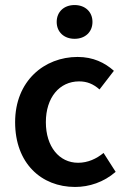

<svg xmlns="http://www.w3.org/2000/svg" viewBox="-20 -730 502 762"><path d="M278 12C334 12 392 -7 439 -48L391 -123C363 -100 329 -84 290 -84C215 -84 162 -148 162 -245C162 -343 216 -407 294 -407C325 -407 350 -397 375 -375L432 -449C396 -481 350 -504 288 -504C156 -504 40 -409 40 -245C40 -82 144 12 278 12ZM276 -576C318 -576 347 -603 347 -643C347 -683 318 -710 276 -710C234 -710 205 -683 205 -643C205 -603 234 -576 276 -576Z"/></svg>

Font: Source Sans Pro Semibold
Style: Regular
Weight: 600
Designer: Paul D. Hunt
Foundry: Adobe Systems Incorporated
Version: Version 3.006;hotconv 1.0.111;makeotfexe 2.5.65597